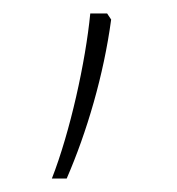

<svg xmlns="http://www.w3.org/2000/svg" viewBox="-20 -232 262 285"><path d="M139 -212H114C107 -140 84 -36 57 33H79C109 -36 134 -121 145 -203Z"/></svg>

Font: Noto Sans Kannada UI Thin
Style: Regular
Weight: 100
Designer: Jelle Bosma - Monotype Design Team
Foundry: Monotype Imaging Inc.
Version: Version 2.005